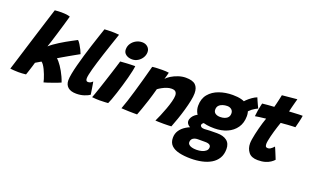

<svg xmlns="http://www.w3.org/2000/svg" viewBox="-133 -1245 3250 2012"><g transform="rotate(20 1492.0 -239.5)"><path d="M345 27Q342.5 13.5 335.8 -8.5Q329 -30.5 319.2 -55.8Q309.5 -81 298 -104.8Q286.5 -128.5 274.2 -146.2Q262 -164 250.5 -171Q245.5 -168 236.5 -162.8Q227.5 -157.5 217.8 -151.8Q208 -146 200.8 -141.8Q193.5 -137.5 190.5 -135.5Q184.5 -114 177.8 -92.5Q171 -71 164.8 -51.5Q158.5 -32 153.2 -15.8Q148 0.5 144 11Q122 13.5 100.8 14.8Q79.5 16 59.5 16Q32 16 8.5 14Q-15 12 -31.5 10Q-23 -16.5 -8.2 -64.2Q6.5 -112 25.5 -173Q44.5 -234 65.2 -301.5Q86 -369 106.8 -435.2Q127.5 -501.5 145.8 -559.8Q164 -618 177.5 -660.8Q191 -703.5 197.5 -723.5Q217 -725.5 235.8 -726.5Q254.5 -727.5 273 -727.5Q299.5 -727.5 323.8 -724.8Q348 -722 368 -715Q354 -665 337.8 -609.8Q321.5 -554.5 305.5 -502Q289.5 -449.5 276.2 -407.2Q263 -365 254.5 -341.5Q274.5 -360 300.8 -378.8Q327 -397.5 357 -416.2Q387 -435 417.8 -452.5Q448.5 -470 478 -485.5Q507.5 -501 533 -514.5Q545.5 -504 561 -479.2Q576.5 -454.5 589.8 -427.5Q603 -400.5 608.5 -384Q584 -370.5 553 -353Q522 -335.5 490.5 -317.5Q459 -299.5 432.5 -284Q406 -268.5 390.5 -259Q402 -250 415.5 -234Q429 -218 443.8 -196.5Q458.5 -175 473 -149.2Q487.5 -123.5 500.5 -95Q513.5 -66.5 523.5 -36.5Q513.5 -31.5 489.5 -22.2Q465.5 -13 436.8 -2.8Q408 7.5 382.5 15.8Q357 24 345 27Z M854 -20.5Q835 -6.5 795 7.2Q755 21 706.5 21Q645 21 613.2 -6.5Q581.5 -34 581.5 -83.5Q581.5 -112.5 590.2 -159Q599 -205.5 614 -262.2Q629 -319 647.2 -381Q665.5 -443 685.2 -504Q705 -565 723 -619.2Q741 -673.5 755 -714.5Q795.5 -717.5 829.5 -717.5Q851 -717.5 871.8 -716.5Q892.5 -715.5 918 -713Q894.5 -643 873 -580Q851.5 -517 833.8 -461.5Q816 -406 801.5 -359.2Q787 -312.5 777 -275.2Q767 -238 761.5 -211.2Q756 -184.5 756 -169Q756 -153.5 761.5 -144.8Q767 -136 780.5 -136Q797 -136 809 -142.8Q821 -149.5 831.5 -160.5Q833 -153.5 836.5 -133.5Q840 -113.5 843.8 -89Q847.5 -64.5 850.5 -45Q853.5 -25.5 854 -20.5Z M1055.5 -1Q1046.5 -0.5 1019.2 1.2Q992 3 962 3Q940.5 3 919 1.8Q897.5 0.5 876.5 -2Q881.5 -13 892 -43Q902.5 -73 916.8 -115.2Q931 -157.5 946.5 -205.2Q962 -253 977.2 -300.2Q992.5 -347.5 1005 -387.8Q1017.5 -428 1025 -454Q1044.5 -455.5 1076 -457.5Q1107.5 -459.5 1138.8 -460.8Q1170 -462 1190 -462Q1189 -445 1181 -406.5Q1173 -368 1161 -323Q1149 -277.5 1134.2 -228Q1119.5 -178.5 1104.5 -132.5Q1089.5 -86.5 1076.5 -51.5Q1063.5 -16.5 1055.5 -1ZM1133.5 -517Q1092 -517 1064.2 -537.5Q1036.5 -558 1036.5 -593.5Q1036.5 -630.5 1056 -659.5Q1075.5 -688.5 1106.8 -705.5Q1138 -722.5 1174.5 -722.5Q1212 -722.5 1236.5 -700Q1261 -677.5 1261 -643.5Q1261 -610 1243.2 -581.2Q1225.5 -552.5 1196.5 -534.8Q1167.5 -517 1133.5 -517Z M1381 7Q1363.5 7 1338.8 6.8Q1314 6.5 1288.5 6Q1268 5 1241.5 4Q1215 3 1205 2Q1221 -39.5 1238.5 -93.8Q1256 -148 1275.2 -213.5Q1294.5 -279 1315.8 -355Q1337 -431 1359.5 -516Q1382 -519 1411.8 -520.5Q1441.5 -522 1470.5 -522Q1491.5 -522 1510.8 -521Q1530 -520 1544 -517.5Q1543 -513.5 1539.5 -499.8Q1536 -486 1531.5 -469.8Q1527 -453.5 1523 -441.5Q1538.5 -460 1572 -480.8Q1605.5 -501.5 1647.8 -515.8Q1690 -530 1731 -530Q1807 -530 1839.5 -499.2Q1872 -468.5 1872 -406.5Q1872 -371 1861.5 -320.8Q1851 -270.5 1834.8 -213.5Q1818.5 -156.5 1799.2 -100.8Q1780 -45 1761.5 1.5Q1749.5 2.5 1725.5 3.2Q1701.5 4 1675 4Q1646 4 1620.5 3.2Q1595 2.5 1583.5 1.5Q1597 -26 1615 -68.5Q1633 -111 1650.2 -158Q1667.5 -205 1678.5 -246.8Q1689.5 -288.5 1689.5 -314.5Q1689.5 -341 1676.2 -355.8Q1663 -370.5 1630 -370.5Q1605.5 -370.5 1579.2 -361.8Q1553 -353 1528.5 -339.5Q1504 -326 1485 -312Q1464 -234.5 1444.2 -173Q1424.5 -111.5 1408.2 -66.5Q1392 -21.5 1381 7Z M2190.5 -132.5Q2096.5 -132.5 2044.5 -156Q1992.5 -179.5 1971.8 -217.2Q1951 -255 1951 -298.5Q1951 -376.5 1993 -427.5Q2035 -478.5 2104.5 -503.2Q2174 -528 2255.5 -528Q2367.5 -528 2418 -485Q2468.5 -442 2468.5 -369Q2468.5 -293.5 2431.8 -240.5Q2395 -187.5 2332 -160Q2269 -132.5 2190.5 -132.5ZM2067 249.5Q1992 249.5 1935.8 236.2Q1879.5 223 1848.2 192Q1817 161 1817 107.5Q1817 61 1840.8 25.8Q1864.5 -9.5 1904.8 -34.2Q1945 -59 1994.2 -73Q2043.5 -87 2094.5 -90.5Q2125.5 -93 2155.5 -94Q2185.5 -95 2235.5 -95Q2306.5 -95 2346 -64.2Q2385.5 -33.5 2385.5 28Q2385.5 88.5 2360 130.5Q2334.5 172.5 2290.2 198.8Q2246 225 2188.5 237.2Q2131 249.5 2067 249.5ZM2091.5 142.5Q2122.5 142.5 2150.5 134.8Q2178.5 127 2196 111.2Q2213.5 95.5 2213.5 71Q2213.5 57 2205.2 48.8Q2197 40.5 2183.2 37Q2169.5 33.5 2153 33.5Q2136 33.5 2112.2 33.5Q2088.5 33.5 2069.5 33.5Q2048 33.5 2030.8 40Q2013.5 46.5 2003.8 59.8Q1994 73 1994 93Q1994 108 2005.8 119.2Q2017.5 130.5 2039.5 136.5Q2061.5 142.5 2091.5 142.5ZM2011.5 -35.5Q1954.5 -48.5 1931.5 -68.2Q1908.5 -88 1908.5 -112Q1908.5 -134.5 1921 -155.2Q1933.5 -176 1953.8 -191.5Q1974 -207 1995 -212.5L2093.5 -158Q2071.5 -151.5 2060 -140.5Q2048.5 -129.5 2048.5 -118Q2048.5 -107.5 2060 -99Q2071.5 -90.5 2094.5 -90.5ZM2207 -265.5Q2234 -265.5 2256.8 -273.2Q2279.5 -281 2293 -297.5Q2306.5 -314 2306.5 -340.5Q2306.5 -368 2287.5 -383.8Q2268.5 -399.5 2240 -399.5Q2214.5 -399.5 2189.8 -391.8Q2165 -384 2149 -367Q2133 -350 2133 -321Q2133 -293.5 2153.8 -279.5Q2174.5 -265.5 2207 -265.5ZM2444 -396 2366.5 -480Q2377.5 -499.5 2400.8 -522Q2424 -544.5 2452 -564Q2480 -583.5 2504 -592.5Q2508.5 -581.5 2517.5 -561Q2526.5 -540.5 2536.2 -519.8Q2546 -499 2553 -485Q2539.5 -479 2523.8 -470.2Q2508 -461.5 2493 -450Q2478 -438.5 2465.2 -425Q2452.5 -411.5 2444 -396Z M2908 -43Q2893.5 -26.5 2870 -10.8Q2846.5 5 2812.5 15Q2778.5 25 2731.5 25Q2660.5 25 2628.8 -15.8Q2597 -56.5 2597 -114Q2597 -131.5 2601.2 -159.5Q2605.5 -187.5 2612.8 -220.8Q2620 -254 2629 -288.8Q2638 -323.5 2647.8 -356Q2657.5 -388.5 2667 -414Q2630 -410 2595.8 -405.5Q2561.5 -401 2547.5 -398Q2550 -430 2555.8 -462.8Q2561.5 -495.5 2566.8 -519.2Q2572 -543 2573.5 -548.5Q2604 -552 2636.2 -554.8Q2668.5 -557.5 2705 -559.5Q2710 -578 2715 -597.8Q2720 -617.5 2724 -636Q2728 -654 2732 -672.2Q2736 -690.5 2738 -701L2905 -717Q2904.5 -713.5 2901.5 -702.8Q2898.5 -692 2894.2 -676Q2890 -660 2885 -641.5Q2881 -626 2876.2 -607Q2871.5 -588 2867 -567Q2884 -568 2906.2 -569.2Q2928.5 -570.5 2942 -571Q2962.5 -572.5 2977.8 -572.8Q2993 -573 3003.2 -573Q3013.5 -573 3017 -573Q3013.5 -545.5 3004 -505.8Q2994.5 -466 2986 -434.5Q2981 -434.5 2953.2 -433.5Q2925.5 -432.5 2900 -430.5Q2882.5 -429 2862.2 -427.2Q2842 -425.5 2825.5 -424.5Q2817 -400.5 2807.8 -371.8Q2798.5 -343 2789.8 -312.8Q2781 -282.5 2774.2 -254.5Q2767.5 -226.5 2763.2 -204Q2759 -181.5 2759 -167.5Q2759 -149.5 2764.5 -139.2Q2770 -129 2788.5 -129Q2802.5 -129 2814.5 -136Q2826.5 -143 2836.5 -152.5Q2846.5 -162 2854.5 -171Q2857.5 -166 2865.2 -147.8Q2873 -129.5 2882.2 -107Q2891.5 -84.5 2898.8 -66.2Q2906 -48 2908 -43Z"/></g></svg>

Font: Grandstander Thin ExtraBold
Style: Italic
Weight: 800
Italic angle: -15°
Version: Version 1.200